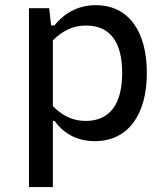

<svg xmlns="http://www.w3.org/2000/svg" viewBox="-20 -546 660 759"><path d="M560.5 -257.5C560.5 -421 489 -525.5 359 -525.5C284.5 -525.5 232 -491 195 -445.5H182L174.5 -513.5H94.5V193.5H189V-68H195.5C228.5 -22.5 279.5 12 355 12C484.5 12 560.5 -90.5 560.5 -257.5ZM189 -126.5V-386.5C232 -429.5 274.5 -445 320.5 -445C413.5 -445 463 -382 463 -257.5C463 -130 410.5 -68 319 -68C274 -68 231 -83.5 189 -126.5Z"/></svg>

Font: Monaspace Neon
Style: Regular
Weight: 400
Designer: Riley Cran & the Lettermatic Team
Foundry: Lettermatic
Version: Version 1.200 (Monaspace Neon)